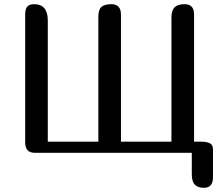

<svg xmlns="http://www.w3.org/2000/svg" viewBox="-20 -729 1062 916"><path d="M557.1 -659.2V-53.2H797.9V-644Q797.9 -679.2 813 -694.1Q828.1 -709 859.9 -709Q883.3 -709 894.5 -697Q905.8 -685.1 905.8 -659.2V-53.2H936Q967.3 -53.2 981.7 -45.4Q996.1 -37.6 996.1 -16.1V117.2Q996.1 167 953.1 167Q923.8 167 909.4 151.9Q895 136.7 895 102.1V0H146Q100.1 0 100.1 -49.8V-659.2Q100.1 -686.5 110.4 -697.8Q120.6 -709 144 -709Q175.3 -709 191.7 -689.5Q208 -669.9 208 -631.8V-53.2H449.2V-648.9Q449.2 -683.1 463.9 -696Q478.5 -709 511.2 -709Q557.1 -709 557.1 -659.2Z"/></svg>

Font: Marmelad
Style: Regular
Weight: 400
Designer: Manvel Shmavonyan
Foundry: Cyreal (www.cyreal.org)
Version: Version 1.000